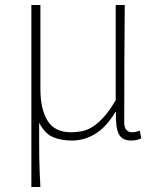

<svg xmlns="http://www.w3.org/2000/svg" viewBox="-20 -547 632 765"><path d="M105 -527H141V-192Q141 -112 169.5 -66Q198 -20 263 -20Q284 -20 305.5 -24Q327 -28 348.5 -41.5Q370 -55 393 -80Q416 -105 441 -148V-527H477Q476 -407 475.5 -292.5Q475 -178 475 -59Q475 -39 483.5 -29.5Q492 -20 506 -20Q514 -20 520 -21.5Q526 -23 537 -26L543 4Q535 8 525.5 10.5Q516 13 503 13Q466 13 453 -13.5Q440 -40 442 -101H440Q404 -41 360 -14Q316 13 267 13Q224 13 191.5 -0.5Q159 -14 136 -58Q136 -11 136 22Q136 55 136.5 83Q137 111 138 137.5Q139 164 141 198H105Z"/></svg>

Font: SpoqaHanSansJP-Thin
Style: Regular
Weight: 250
Designer: [Source Han Sans]
Ryoko NISHIZUKA  (kana & ideographs); Paul D. Hunt (Latin, Greek & Cyrillic); Wenlong ZHANG  (bopomofo
Foundry: Spoqa (http://bi.spoqa.com)
Version: Version 1.002.20150607